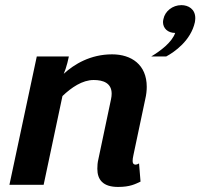

<svg xmlns="http://www.w3.org/2000/svg" viewBox="-20 -720 781 748"><path d="M686.7 -700C651.7 -700 622.5 -675.8 616.7 -645.8C615.8 -641.7 615 -637.5 615 -634.2C615 -610 633.3 -591.7 662.5 -591.7C649.2 -554.2 605 -521.7 569.2 -500H627.5C660 -517.5 723.3 -561.7 739.2 -633.3C740 -639.2 740.8 -644.2 740.8 -649.2C740.8 -685 713.3 -700 686.7 -700ZM150 0 223.3 -345.8C258.3 -379.2 300.8 -408.3 345 -408.3C381.7 -408.3 415 -396.7 415 -355C415 -348.3 414.2 -341.7 412.5 -333.3L363.3 -100C360 -86.7 359.2 -74.2 359.2 -62.5C359.2 -19.2 381.7 8.3 440 8.3C487.5 8.3 507.5 -3.3 527.5 -12.5L521.7 -83.3C521.7 -83.3 511.7 -76.7 504.2 -79.2C499.2 -80.8 496.7 -85 496.7 -93.3C496.7 -98.3 497.5 -105.8 500 -116.7L545.8 -333.3C550 -350.8 551.7 -367.5 551.7 -381.7C551.7 -468.3 491.7 -508.3 416.7 -508.3C332.5 -508.3 269.2 -470 228.3 -432.5C233.3 -444.2 238.3 -458.3 242.5 -475L248.3 -500H123.3L16.7 0Z"/></svg>

Font: BoonHome
Style: Bold Oblique
Weight: 700
Italic angle: -12°
Designer: Sungsit Sawaiwan
Foundry: Sungsit Sawaiwan
Version: Version 0.2